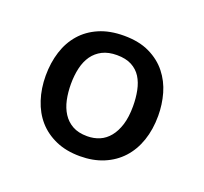

<svg xmlns="http://www.w3.org/2000/svg" viewBox="-69 -779 506 477"><g transform="rotate(20 184.0 -540.5)"><path d="M332.5 -542Q332.5 -505.9 322.3 -476.1Q312 -446.3 292.7 -425.3Q273.4 -404.3 245.8 -392.8Q218.3 -381.3 183.6 -381.3Q147 -381.3 119.4 -393.6Q91.8 -405.8 73.2 -427Q54.7 -448.2 45.2 -477.5Q35.6 -506.8 35.6 -540.5Q35.6 -574.7 44.9 -604Q54.2 -633.3 72.8 -654.5Q91.3 -675.8 119.4 -688Q147.5 -700.2 185.1 -700.2Q225.1 -700.2 253.2 -686.5Q281.2 -672.9 298.8 -650.6Q316.4 -628.4 324.5 -600.1Q332.5 -571.8 332.5 -542ZM101.6 -542.5Q101.6 -520.5 105.7 -501Q109.9 -481.4 119.4 -466.6Q128.9 -451.7 144.5 -442.9Q160.2 -434.1 183.6 -434.1Q201.2 -434.1 216.1 -440.4Q231 -446.8 241.9 -460.2Q252.9 -473.6 259.3 -494.1Q265.6 -514.6 265.6 -543Q265.6 -564.9 261.7 -584.2Q257.8 -603.5 248.8 -617.9Q239.7 -632.3 224.1 -640.6Q208.5 -648.9 185.1 -648.9Q162.6 -648.9 146.7 -640.9Q130.9 -632.8 120.8 -618.7Q110.8 -604.5 106.2 -585Q101.6 -565.4 101.6 -542.5Z"/></g></svg>

Font: Shanti
Style: Regular
Weight: 400
Designer: vernon adams
Foundry: vernon adams
Version: Version 1.000